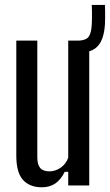

<svg xmlns="http://www.w3.org/2000/svg" viewBox="-20 -768 455 795"><path d="M153.5 7.5Q103 7.5 75.2 -23Q47.5 -53.5 47.5 -124V-600H134.5V-117Q134.5 -86.5 146.5 -72.5Q158.5 -58.5 184.5 -58.5Q209 -58.5 231 -73.5Q253 -88.5 262.5 -115V-600H349.5V0H262.5V-56.5H248Q231.5 -23.5 208.5 -8Q185.5 7.5 153.5 7.5ZM302.5 -549Q298.5 -549 293.5 -549.5Q288.5 -550 282.5 -551L282 -599.5Q289.5 -599.5 294 -599.5Q298.5 -599.5 302.5 -599.5Q334.5 -600.5 346.2 -614.8Q358 -629 360 -667Q360.5 -676.5 360.8 -691.8Q361 -707 360.8 -722.2Q360.5 -737.5 360 -747.5H414.5Q415 -737.5 415.2 -722.2Q415.5 -707 415.2 -691.8Q415 -676.5 414.5 -667Q410.5 -605 384.8 -577Q359 -549 302.5 -549Z"/></svg>

Font: Big Shoulders Display Thin SemiBold
Style: Regular
Weight: 600
Version: Version 2.002